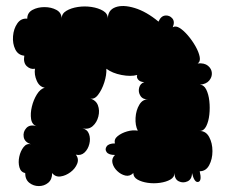

<svg xmlns="http://www.w3.org/2000/svg" viewBox="-20 -609 760 648"><path d="M515 -536Q523 -555 537.5 -556.5Q552 -558 561.5 -547Q571 -536 563 -517Q573 -523 586.5 -514.5Q600 -506 614.5 -489Q629 -472 640 -452.5Q651 -433 654 -417Q657 -401 647 -395Q670 -397 682 -387Q694 -377 695 -363Q696 -349 686 -337Q676 -325 654 -323Q668 -323 676 -307Q684 -291 686.5 -268Q689 -245 686.5 -222Q684 -199 676 -183Q668 -167 654 -167Q675 -167 686 -146.5Q697 -126 697 -99Q697 -72 686 -51.5Q675 -31 654 -31Q662 2 649 5Q636 8 628 -25Q628 -4 613 3Q598 10 583.5 3Q569 -4 569 -25Q569 -11 555 -3Q541 5 520 8Q499 11 478.5 8Q458 5 444 -3Q430 -11 430 -25Q418 -13 403 -16.5Q388 -20 375.5 -32Q363 -44 359.5 -59Q356 -74 368 -86Q347 -86 340 -95.5Q333 -105 340 -115Q347 -125 368 -125Q364 -139 377 -149.5Q390 -160 409 -165.5Q428 -171 445 -168Q436 -186 437.5 -211.5Q439 -237 450.5 -256Q462 -275 481 -273Q462 -273 454 -285.5Q446 -298 449.5 -312.5Q453 -327 467 -332Q454 -332 447 -339.5Q440 -347 443 -356Q421 -350 390 -356Q359 -362 339 -377Q340 -356 332 -331Q324 -306 311 -289Q298 -272 283 -277Q304 -271 310.5 -253.5Q317 -236 312 -216Q307 -196 293 -183.5Q279 -171 258 -176Q275 -172 280.5 -156.5Q286 -141 281.5 -123Q277 -105 265 -94Q253 -83 236 -87Q247 -73 240.5 -56.5Q234 -40 218 -28Q202 -16 184.5 -13.5Q167 -11 156 -25Q156 -3 142.5 8Q129 19 111 19Q93 19 79 8Q65 -3 65 -25Q50 -28 45.5 -44.5Q41 -61 45 -80Q49 -99 59.5 -112.5Q70 -126 85 -122Q63 -129 60 -146.5Q57 -164 69 -177Q81 -190 104 -183Q88 -188 85 -207Q82 -226 87.5 -249Q93 -272 104.5 -290.5Q116 -309 131 -313Q113 -316 104 -336.5Q95 -357 98 -377Q83 -374 70.5 -385.5Q58 -397 62 -421Q41 -423 31.5 -442.5Q22 -462 24 -487Q26 -512 38.5 -530Q51 -548 72 -546Q72 -566 89.5 -575.5Q107 -585 130 -585Q153 -585 170.5 -575.5Q188 -566 188 -546Q188 -563 204 -572.5Q220 -582 243 -585.5Q266 -589 289 -585.5Q312 -582 328 -572.5Q344 -563 344 -546Q344 -575 369.5 -584.5Q395 -594 434.5 -582Q474 -570 515 -536Z"/></svg>

Font: Rubik Bubbles
Style: Regular
Weight: 400
Designer: Hubert and Fischer, NaN
Foundry: Hubert and Fischer, NaN
Version: Version 2.200